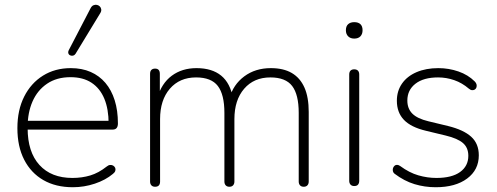

<svg xmlns="http://www.w3.org/2000/svg" viewBox="-20 -778 2088 806"><path d="M286 8Q214 8 162 -22Q110 -52 81.5 -107.5Q53 -163 53 -240Q53 -316 81.5 -372.5Q110 -429 160.5 -460.5Q211 -492 277 -492Q324 -492 360.5 -476Q397 -460 422.5 -430Q448 -400 461.5 -357Q475 -314 475 -260Q475 -247 469.5 -240.5Q464 -234 453 -234H80V-271H453L436 -259Q436 -320 418 -363.5Q400 -407 364.5 -430.5Q329 -454 276 -454Q218 -454 177.5 -426.5Q137 -399 116.5 -352Q96 -305 96 -245V-240Q96 -140 145.5 -85.5Q195 -31 284 -31Q324 -31 359 -41.5Q394 -52 428 -79Q435 -85 442.5 -85.5Q450 -86 455.5 -82.5Q461 -79 463.5 -73.5Q466 -68 464 -61Q462 -54 454 -48Q423 -22 378 -7Q333 8 286 8ZM297 -552Q293 -546 287 -544.5Q281 -543 275 -545.5Q269 -548 267 -554Q265 -560 269 -568L360 -743Q365 -753 372.5 -756Q380 -759 387 -757.5Q394 -756 399 -751Q404 -746 405 -738.5Q406 -731 401 -723Z M631 6Q621 6 615.5 0Q610 -6 610 -16V-468Q610 -479 615.5 -484.5Q621 -490 631 -490Q641 -490 646 -484.5Q651 -479 651 -468V-366H640Q658 -428 701 -460Q744 -492 805 -492Q870 -492 908.5 -460.5Q947 -429 958 -365H943Q959 -423 1005.5 -457.5Q1052 -492 1117 -492Q1170 -492 1205 -471.5Q1240 -451 1258 -410.5Q1276 -370 1276 -308V-16Q1276 -6 1270.5 0Q1265 6 1255 6Q1245 6 1239.5 0Q1234 -6 1234 -16V-304Q1234 -381 1206.5 -417Q1179 -453 1115 -453Q1046 -453 1005 -405.5Q964 -358 964 -278V-16Q964 -6 958.5 0Q953 6 943 6Q933 6 927.5 0Q922 -6 922 -16V-304Q922 -381 894.5 -417Q867 -453 803 -453Q734 -453 693 -405.5Q652 -358 652 -278V-16Q652 6 631 6Z M1467 3Q1457 3 1451.5 -3Q1446 -9 1446 -19V-465Q1446 -476 1451.5 -481.5Q1457 -487 1467 -487Q1477 -487 1482.5 -481.5Q1488 -476 1488 -465V-19Q1488 -9 1483 -3Q1478 3 1467 3ZM1467 -616Q1451 -616 1441.5 -625.5Q1432 -635 1432 -651Q1432 -668 1441.5 -676.5Q1451 -685 1467 -685Q1484 -685 1493 -676.5Q1502 -668 1502 -651Q1502 -635 1493 -625.5Q1484 -616 1467 -616Z M1809 8Q1763 8 1720 -5Q1677 -18 1636 -49Q1631 -53 1629.5 -59Q1628 -65 1629.5 -71Q1631 -77 1635.5 -81.5Q1640 -86 1646.5 -86Q1653 -86 1660 -81Q1698 -53 1736 -42Q1774 -31 1812 -31Q1877 -31 1911.5 -56Q1946 -81 1946 -124Q1946 -158 1923.5 -177.5Q1901 -197 1851 -209L1768 -229Q1705 -244 1675.5 -275Q1646 -306 1646 -355Q1646 -396 1667.5 -427Q1689 -458 1728.5 -475Q1768 -492 1820 -492Q1864 -492 1904.5 -478Q1945 -464 1973 -436Q1979 -430 1980.5 -423.5Q1982 -417 1980 -411Q1978 -405 1973 -402Q1968 -399 1961.5 -399.5Q1955 -400 1948 -406Q1920 -430 1887 -441.5Q1854 -453 1819 -453Q1758 -453 1724 -426.5Q1690 -400 1690 -356Q1690 -322 1711 -301Q1732 -280 1778 -269L1861 -249Q1926 -233 1958 -204Q1990 -175 1990 -126Q1990 -65 1941 -28.5Q1892 8 1809 8Z"/></svg>

Font: Nunito ExtraLight
Style: Regular
Weight: 200
Designer: Vernon Adams
Foundry: Vernon Adams
Version: Version 3.602;April 4, 2023;FontCreator 14.0.0.2856 64-bit